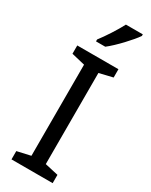

<svg xmlns="http://www.w3.org/2000/svg" viewBox="-241 -993 820 1042"><g transform="rotate(30 169.5 -472.0)"><path d="M318 -934V-944H212C189 -899 146 -833 117 -796V-784H175C222 -820 293 -897 318 -934ZM298 0V-52L214 -71V-642L298 -662V-714H40V-662L124 -642V-71L40 -52V0Z"/></g></svg>

Font: Noto Sans Lycian
Style: Regular
Weight: 400
Designer: Monotype Design Team
Foundry: Monotype Imaging Inc.
Version: Version 2.002